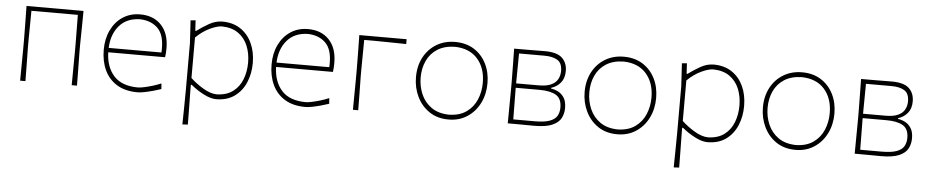

<svg xmlns="http://www.w3.org/2000/svg" viewBox="-41 -787 6119 1265"><g transform="rotate(5 3019.0 -155.0)"><path d="M94 0Q94.5 -56.5 95 -108.5Q95.5 -160.5 96 -221V-271Q95.5 -332 94.8 -385Q94 -438 93 -494H470Q469.5 -438 468.8 -385Q468 -332 467 -271V-221Q468 -160.5 468.8 -108.5Q469.5 -56.5 470 0H435Q435.5 -56.5 436 -108.5Q436.5 -160.5 437 -221V-271Q436.5 -323.5 436 -370.2Q435.5 -417 435 -465H128Q127.5 -417 127 -370.2Q126.5 -323.5 126 -271V-221Q127 -160.5 127.8 -108.5Q128.5 -56.5 129 0Z M872 9Q789 9 734.2 -24.8Q679.5 -58.5 652.2 -117.2Q625 -176 625 -251Q625 -324.5 652.8 -381.8Q680.5 -439 730 -471.5Q779.5 -504 845 -504Q933 -504 984.5 -449.2Q1036 -394.5 1036 -297Q1036 -262.5 1032 -237H656Q659 -138.5 712 -80.8Q765 -23 872 -23Q884.5 -23 910 -28.2Q935.5 -33.5 965.8 -42.5Q996 -51.5 1023 -63L1026 -26Q1003 -18 973.8 -10Q944.5 -2 917 3.5Q889.5 9 872 9ZM846 -472Q758 -470 709 -413Q660 -356 656.5 -266H1005Q1006 -273.5 1006 -280.8Q1006 -288 1006 -295Q1006 -386 962 -428Q918 -470 846 -472Z M1184 194Q1185 137.5 1185.8 84.5Q1186.5 31.5 1187 -29V-342Q1185 -377.5 1182.8 -416.8Q1180.5 -456 1178 -494L1211 -497L1215 -428H1221Q1256.5 -454.5 1299.8 -479.2Q1343 -504 1388 -504Q1457.5 -504 1507.5 -471Q1557.5 -438 1584.2 -380.2Q1611 -322.5 1611 -249Q1611 -179.5 1586.2 -120.8Q1561.5 -62 1512.2 -26.5Q1463 9 1390 9Q1354 9 1307.2 -15.2Q1260.5 -39.5 1223 -71H1217V-29Q1218 31.5 1218.8 83.5Q1219.5 135.5 1220 192ZM1390 -23Q1457 -24.5 1499 -56.2Q1541 -88 1560.5 -139Q1580 -190 1580 -249Q1580 -310.5 1559.2 -360.5Q1538.5 -410.5 1496 -440.5Q1453.5 -470.5 1388 -472Q1356 -471.5 1308.8 -449.2Q1261.5 -427 1217 -384V-116Q1254 -81 1301.5 -52.8Q1349 -24.5 1390 -23Z M1982 9Q1899 9 1844.2 -24.8Q1789.5 -58.5 1762.2 -117.2Q1735 -176 1735 -251Q1735 -324.5 1762.8 -381.8Q1790.5 -439 1840 -471.5Q1889.5 -504 1955 -504Q2043 -504 2094.5 -449.2Q2146 -394.5 2146 -297Q2146 -262.5 2142 -237H1766Q1769 -138.5 1822 -80.8Q1875 -23 1982 -23Q1994.5 -23 2020 -28.2Q2045.5 -33.5 2075.8 -42.5Q2106 -51.5 2133 -63L2136 -26Q2113 -18 2083.8 -10Q2054.5 -2 2027 3.5Q1999.5 9 1982 9ZM1956 -472Q1868 -470 1819 -413Q1770 -356 1766.5 -266H2115Q2116 -273.5 2116 -280.8Q2116 -288 2116 -295Q2116 -386 2072 -428Q2028 -470 1956 -472Z M2295 0Q2295.5 -56.5 2296 -108.5Q2296.5 -160.5 2297 -221V-271Q2296.5 -332 2295.8 -385Q2295 -438 2294 -494H2607V-462Q2554.5 -463 2500.8 -463.8Q2447 -464.5 2396 -465H2329Q2328.5 -416.5 2328 -370.8Q2327.5 -325 2327 -271V-221Q2328 -160.5 2328.8 -108.5Q2329.5 -56.5 2330 0Z M2928 9Q2853 9 2799.8 -27.2Q2746.5 -63.5 2718.2 -122.8Q2690 -182 2690 -251Q2690 -325 2720.2 -382Q2750.5 -439 2804.2 -471.5Q2858 -504 2928 -504Q3000 -504 3052.8 -470.8Q3105.5 -437.5 3134.2 -380.2Q3163 -323 3163 -251Q3163 -178.5 3133.5 -119.5Q3104 -60.5 3051 -25.8Q2998 9 2928 9ZM2928 -23Q2998.5 -24.5 3043.8 -57Q3089 -89.5 3110.5 -141Q3132 -192.5 3132 -251Q3132 -349.5 3078.5 -409.8Q3025 -470 2928 -472Q2859 -470.5 2813 -441Q2767 -411.5 2744 -362Q2721 -312.5 2721 -251Q2721 -192.5 2743.2 -141Q2765.5 -89.5 2811.2 -57Q2857 -24.5 2928 -23Z M3319 0Q3319.5 -56.5 3320 -108.5Q3320.5 -160.5 3321 -221V-271Q3320.5 -332 3319.8 -385Q3319 -438 3318 -494Q3357 -494 3414.5 -494.2Q3472 -494.5 3522 -495Q3601.5 -495 3635.8 -462.8Q3670 -430.5 3670 -376Q3670 -328.5 3645.5 -299Q3621 -269.5 3583.5 -258V-253Q3607.5 -250 3631.2 -237.8Q3655 -225.5 3670.8 -200.5Q3686.5 -175.5 3686.5 -133Q3686.5 -97 3670.8 -66.5Q3655 -36 3613.2 -17.5Q3571.5 1 3493.5 1Q3443 0.5 3396.5 0.2Q3350 0 3319 0ZM3353 -465Q3352.5 -424.5 3352 -371.5Q3351.5 -318.5 3351 -273V-267H3499.5Q3553.5 -267 3583.8 -281.8Q3614 -296.5 3626.5 -321Q3639 -345.5 3639 -374Q3639 -426 3607.8 -445.5Q3576.5 -465 3520 -465ZM3353 -29H3495.5Q3558.5 -29 3593.2 -41.8Q3628 -54.5 3641.8 -78Q3655.5 -101.5 3655.5 -134Q3655.5 -193 3617.5 -215.5Q3579.5 -238 3508 -238H3351V-223Q3351.5 -177.5 3352 -123.8Q3352.5 -70 3353 -29Z M4043.5 9Q3968.5 9 3915.2 -27.2Q3862 -63.5 3833.8 -122.8Q3805.5 -182 3805.5 -251Q3805.5 -325 3835.8 -382Q3866 -439 3919.8 -471.5Q3973.5 -504 4043.5 -504Q4115.5 -504 4168.2 -470.8Q4221 -437.5 4249.8 -380.2Q4278.5 -323 4278.5 -251Q4278.5 -178.5 4249 -119.5Q4219.5 -60.5 4166.5 -25.8Q4113.5 9 4043.5 9ZM4043.5 -23Q4114 -24.5 4159.2 -57Q4204.5 -89.5 4226 -141Q4247.5 -192.5 4247.5 -251Q4247.5 -349.5 4194 -409.8Q4140.5 -470 4043.5 -472Q3974.5 -470.5 3928.5 -441Q3882.5 -411.5 3859.5 -362Q3836.5 -312.5 3836.5 -251Q3836.5 -192.5 3858.8 -141Q3881 -89.5 3926.8 -57Q3972.5 -24.5 4043.5 -23Z M4433.5 194Q4434.5 137.5 4435.2 84.5Q4436 31.5 4436.5 -29V-342Q4434.5 -377.5 4432.2 -416.8Q4430 -456 4427.5 -494L4460.5 -497L4464.5 -428H4470.5Q4506 -454.5 4549.2 -479.2Q4592.5 -504 4637.5 -504Q4707 -504 4757 -471Q4807 -438 4833.8 -380.2Q4860.5 -322.5 4860.5 -249Q4860.5 -179.5 4835.8 -120.8Q4811 -62 4761.8 -26.5Q4712.5 9 4639.5 9Q4603.5 9 4556.8 -15.2Q4510 -39.5 4472.5 -71H4466.5V-29Q4467.5 31.5 4468.2 83.5Q4469 135.5 4469.5 192ZM4639.5 -23Q4706.5 -24.5 4748.5 -56.2Q4790.5 -88 4810 -139Q4829.5 -190 4829.5 -249Q4829.5 -310.5 4808.8 -360.5Q4788 -410.5 4745.5 -440.5Q4703 -470.5 4637.5 -472Q4605.5 -471.5 4558.2 -449.2Q4511 -427 4466.5 -384V-116Q4503.5 -81 4551 -52.8Q4598.5 -24.5 4639.5 -23Z M5222.5 9Q5147.5 9 5094.2 -27.2Q5041 -63.5 5012.8 -122.8Q4984.5 -182 4984.5 -251Q4984.5 -325 5014.8 -382Q5045 -439 5098.8 -471.5Q5152.5 -504 5222.5 -504Q5294.5 -504 5347.2 -470.8Q5400 -437.5 5428.8 -380.2Q5457.5 -323 5457.5 -251Q5457.5 -178.5 5428 -119.5Q5398.5 -60.5 5345.5 -25.8Q5292.5 9 5222.5 9ZM5222.5 -23Q5293 -24.5 5338.2 -57Q5383.5 -89.5 5405 -141Q5426.5 -192.5 5426.5 -251Q5426.5 -349.5 5373 -409.8Q5319.5 -470 5222.5 -472Q5153.5 -470.5 5107.5 -441Q5061.5 -411.5 5038.5 -362Q5015.5 -312.5 5015.5 -251Q5015.5 -192.5 5037.8 -141Q5060 -89.5 5105.8 -57Q5151.5 -24.5 5222.5 -23Z M5613.5 0Q5614 -56.5 5614.5 -108.5Q5615 -160.5 5615.5 -221V-271Q5615 -332 5614.2 -385Q5613.5 -438 5612.5 -494Q5651.5 -494 5709 -494.2Q5766.5 -494.5 5816.5 -495Q5896 -495 5930.2 -462.8Q5964.5 -430.5 5964.5 -376Q5964.5 -328.5 5940 -299Q5915.5 -269.5 5878 -258V-253Q5902 -250 5925.8 -237.8Q5949.5 -225.5 5965.2 -200.5Q5981 -175.5 5981 -133Q5981 -97 5965.2 -66.5Q5949.5 -36 5907.8 -17.5Q5866 1 5788 1Q5737.5 0.5 5691 0.2Q5644.5 0 5613.5 0ZM5647.5 -465Q5647 -424.5 5646.5 -371.5Q5646 -318.5 5645.5 -273V-267H5794Q5848 -267 5878.2 -281.8Q5908.5 -296.5 5921 -321Q5933.5 -345.5 5933.5 -374Q5933.5 -426 5902.2 -445.5Q5871 -465 5814.5 -465ZM5647.5 -29H5790Q5853 -29 5887.8 -41.8Q5922.5 -54.5 5936.2 -78Q5950 -101.5 5950 -134Q5950 -193 5912 -215.5Q5874 -238 5802.5 -238H5645.5V-223Q5646 -177.5 5646.5 -123.8Q5647 -70 5647.5 -29Z"/></g></svg>

Font: Commissioner Loud Thin
Style: Regular
Weight: 100
Designer: Kostas Bartsokas
Foundry: Kostas Bartsokas
Version: Version 1.000; ttfautohint (v1.8.3)